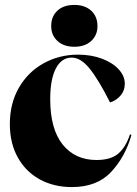

<svg xmlns="http://www.w3.org/2000/svg" viewBox="-20 -745 555 780"><path d="M20 -241Q20 -325 57 -389Q94 -453 157.5 -488Q221 -523 297 -523Q351 -523 394.5 -506.5Q438 -490 462.5 -463Q487 -436 487 -405Q487 -376 468.5 -355.5Q450 -335 427 -329Q380 -422 344 -466.5Q308 -511 271 -511Q230 -511 207 -467Q184 -423 184 -342Q184 -221 234.5 -158Q285 -95 372 -95Q430 -95 460.5 -121Q491 -147 508 -199L514 -197Q489 -108 431.5 -46.5Q374 15 272 15Q199 15 142 -16Q85 -47 52.5 -105Q20 -163 20 -241ZM188 -639Q188 -678 213 -701.5Q238 -725 282 -725Q325 -725 350.5 -701.5Q376 -678 376 -639Q376 -602 350.5 -578.5Q325 -555 282 -555Q239 -555 213.5 -578.5Q188 -602 188 -639Z"/></svg>

Font: Nyght Serif Bold
Style: Regular
Weight: 700
Designer: Maksym Kobuzan
Version: Version 0.410